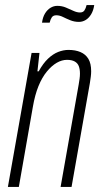

<svg xmlns="http://www.w3.org/2000/svg" viewBox="-20 -734 399 754"><path d="M11 0 104 -526H135L127 -454H132Q149 -485 168.5 -503.5Q188 -522 208.5 -530Q229 -538 249 -538Q276 -538 296 -529.5Q316 -521 327 -503Q338 -485 338 -454Q338 -444 336.5 -432.5Q335 -421 333 -408L261 0H218L289 -402Q291 -414 292.5 -424.5Q294 -435 294 -445Q294 -462 289.5 -474Q285 -486 273.5 -492.5Q262 -499 243 -499Q223 -499 203 -487.5Q183 -476 164 -453Q145 -430 131 -395.5Q117 -361 109 -314L54 0ZM145 -645Q148 -667 157 -681.5Q166 -696 178.5 -703.5Q191 -711 205 -711Q223 -711 238.5 -704.5Q254 -698 268 -691.5Q282 -685 294 -685Q306 -685 311.5 -693Q317 -701 320 -714H350Q347 -693 338 -678Q329 -663 316.5 -655.5Q304 -648 290 -648Q272 -648 256 -654.5Q240 -661 227 -667.5Q214 -674 201 -674Q189 -674 183.5 -666Q178 -658 175 -645Z"/></svg>

Font: Archivo ExtraCondensed Thin
Style: Italic
Weight: 250
Width: 2
Italic angle: -10°
Designer: Hector Gatti
Foundry: Omnibus-Type
Version: Version 2.001